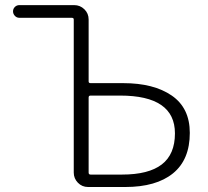

<svg xmlns="http://www.w3.org/2000/svg" viewBox="-20 -749 832 769"><path d="M333 0Q308.6 0 292 -17.1Q275.4 -34.2 275.4 -57.6V-670.9Q275.4 -677.7 267.6 -677.7H57.6Q46.9 -677.7 39.6 -685.5Q32.2 -693.4 32.2 -703.6Q32.2 -713.9 39.6 -721.2Q46.9 -728.5 57.6 -728.5H277.3Q300.8 -728.5 317.9 -711.9Q335 -695.3 335 -670.9V-422.9Q335 -416 342.8 -416H473.6Q595.7 -416 668 -366.2Q740.2 -316.4 740.2 -216.8Q740.2 -109.4 672.9 -54.7Q605.5 0 481.4 0ZM335 -57.6Q335 -49.8 342.8 -49.8H468.8Q575.2 -49.8 627.9 -90.3Q680.7 -130.9 680.7 -214.8Q680.7 -366.2 460.9 -366.2H342.8Q335 -366.2 335 -358.4Z"/></svg>

Font: irohamaru Light
Style: Regular
Weight: 200
Designer: [Source Han Sans]
Ryoko NISHIZUKA  (kana & ideographs); Paul D. Hunt (Latin, Greek & Cyrillic); Wenlong ZHANG  (bopomofo
Version: Version 1.01